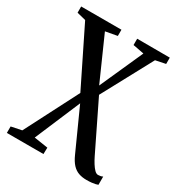

<svg xmlns="http://www.w3.org/2000/svg" viewBox="-185 -655 938 1016"><g transform="rotate(30 284.0 -147.0)"><path d="M495.5 243.5Q469 243.5 447.8 236Q426.5 228.5 409.2 210Q392 191.5 377.5 159L264.5 -91L147 186L231.5 199L230.5 238.5H7V199L71 186L238 -139L67 -486L13 -499.5V-537.5H259V-499.5L187.5 -486.5L304.5 -223L422.5 -486.5L355 -499.5V-538L554.5 -537.5V-499L493.5 -486.5L328.5 -180L471.5 113.5Q481 133 492 150.5Q503 168 514 179Q525 190 535.5 190Q542.5 190 550.2 188.5Q558 187 564 183.5V234Q558 236.5 549 238.5Q540 240.5 527 242Q514 243.5 495.5 243.5Z"/></g></svg>

Font: Merriweather 60pt Medium
Style: Regular
Weight: 500
Version: Version 2.100